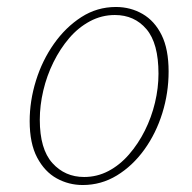

<svg xmlns="http://www.w3.org/2000/svg" viewBox="-20 -518 550 550"><path d="M217 12Q177 12 142.5 -7Q108 -26 86.5 -66.5Q65 -107 65 -171Q65 -229 83 -287Q101 -345 134.5 -392.5Q168 -440 213 -469Q258 -498 312 -498Q354 -498 388.5 -478Q423 -458 443 -417.5Q463 -377 463 -313Q463 -252 445 -194Q427 -136 393.5 -89.5Q360 -43 315 -15.5Q270 12 217 12ZM221 -11Q258 -11 290.5 -28Q323 -45 349.5 -75.5Q376 -106 395 -144Q414 -182 424 -224Q434 -266 434 -307Q434 -394 399.5 -434.5Q365 -475 309 -475Q271 -475 237.5 -457Q204 -439 178 -408.5Q152 -378 133 -339.5Q114 -301 104 -258.5Q94 -216 94 -175Q94 -91 130 -51Q166 -11 221 -11Z"/></svg>

Font: Source Serif 4 ExtraLight
Style: Italic
Weight: 250
Italic angle: -12°
Designer: Frank Grießhammer
Foundry: Adobe Systems Incorporated
Version: Version 4.004;hotconv 1.0.116;makeotfexe 2.5.65601